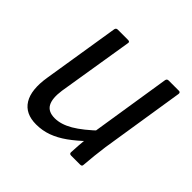

<svg xmlns="http://www.w3.org/2000/svg" viewBox="-130 -621 766 766"><g transform="rotate(45 252.5 -238.0)"><path d="M164 11Q103 11 77 -31Q51 -73 64 -153L116 -478Q118 -487 127 -487H185Q196 -487 194 -478L142 -157Q135 -108 148.5 -83.5Q162 -59 199 -59Q234 -59 273.5 -82Q313 -105 367 -157L358 -89Q325 -57 293.5 -34.5Q262 -12 230.5 -0.5Q199 11 164 11ZM351 0Q341 0 341 -9Q342 -29 343.5 -51Q345 -73 348 -94V-128L403 -478Q405 -487 414 -487H472Q481 -487 480 -477L424 -121Q420 -93 417 -64Q414 -35 412 -9Q412 0 402 0Z"/></g></svg>

Font: Sofia Sans Semi Condensed
Style: Italic
Weight: 400
Italic angle: -9°
Designer: Botio Nikoltchev, Ani Petrova
Foundry: lettersoup
Version: Version 4.101